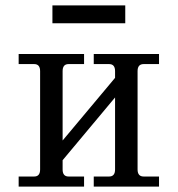

<svg xmlns="http://www.w3.org/2000/svg" viewBox="-20 -688 655 708"><path d="M441.9 -602.1H173.3V-668H441.9ZM566.4 0H325.7V-37.1H382.3Q404.3 -37.1 404.3 -63V-328.6L210.9 -97.2V-63Q210.9 -37.1 232.9 -37.1H290V0H48.8V-37.1H106Q127.9 -37.1 127.9 -63V-425.8Q127.9 -451.7 106 -451.7H48.8V-488.8H290V-451.7H232.9Q210.9 -451.7 210.9 -425.8V-169.9L404.3 -400.9V-425.8Q404.3 -451.7 382.3 -451.7H325.7V-488.8H566.4V-451.7H509.8Q487.3 -451.7 487.3 -425.8V-63Q487.3 -37.1 509.8 -37.1H566.4Z"/></svg>

Font: Munson
Style: Regular
Weight: 400
Designer: Paul James MIller
Foundry: High-Logic / Made with FontCreator
Version: Version 2.10;May 5, 2019;FontCreator 11.5.0.2430 64-bit